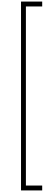

<svg xmlns="http://www.w3.org/2000/svg" viewBox="-20 -1470 568 2439"><path d="M247 949V-1450H516V-1388H309V887H516V949Z"/></svg>

Font: KaTeX_Size3
Style: Regular
Weight: 400
Version: Version 1.1; ttfautohint (v1.3)